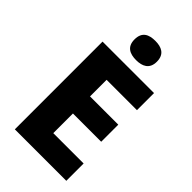

<svg xmlns="http://www.w3.org/2000/svg" viewBox="-277 -1018 1105 1105"><g transform="rotate(45 275.0 -466.0)"><path d="M293 -932C242 -932 202 -915 202 -853C202 -793 242 -775 293 -775C342 -775 384 -793 384 -853C384 -915 342 -932 293 -932ZM500 0V-141H253V-301H483V-440H253V-575H500V-714H81V0Z"/></g></svg>

Font: Noto Sans Lao UI ExtBd
Style: Regular
Weight: 800
Designer: Monotype Design Team
Foundry: Monotype Imaging Inc.
Version: Version 2.000